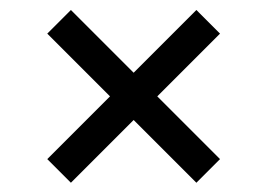

<svg xmlns="http://www.w3.org/2000/svg" viewBox="-20 -420 548 394"><path d="M77 -93.5 383 -399.5 431.5 -351 125.5 -45ZM77 -351 125.5 -399.5 431.5 -93.5 383 -45Z"/></svg>

Font: Newsreader 24pt ExtraBold
Style: Regular
Weight: 800
Designer: Hugues Gentile
Foundry: Production Type
Version: Version 1.003